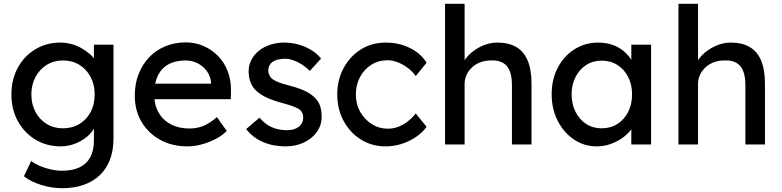

<svg xmlns="http://www.w3.org/2000/svg" viewBox="-20 -760 4112 1010"><path d="M106 167 144 87Q164 102 191 113.5Q218 125 248 131.5Q278 138 307 138Q362 138 399 120Q436 102 455 67Q474 32 474 -20V-121L485 -114Q480 -83 452.5 -54.5Q425 -26 384 -8Q343 10 300 10Q225 10 166.5 -25.5Q108 -61 74 -122.5Q40 -184 40 -263Q40 -342 73.5 -403.5Q107 -465 165.5 -500.5Q224 -536 297 -536Q327 -536 355 -528.5Q383 -521 407 -507.5Q431 -494 450 -478Q469 -462 481 -444Q493 -426 496 -410L474 -402V-525H577V-32Q577 31 558.5 79.5Q540 128 505 161.5Q470 195 420 212.5Q370 230 307 230Q251 230 195.5 212.5Q140 195 106 167ZM478 -263Q478 -315 456.5 -355.5Q435 -396 397.5 -419Q360 -442 311 -442Q263 -442 225.5 -418.5Q188 -395 166.5 -354.5Q145 -314 145 -263Q145 -212 166.5 -171.5Q188 -131 225.5 -108Q263 -85 311 -85Q360 -85 398 -108Q436 -131 457 -171Q478 -211 478 -263Z M689 -257Q689 -319 709 -370Q729 -421 764.5 -458.5Q800 -496 849.5 -516.5Q899 -537 957 -537Q1008 -537 1052 -517.5Q1096 -498 1128.5 -464Q1161 -430 1178.5 -383.5Q1196 -337 1195 -282L1194 -238H765L742 -320H1105L1090 -303V-327Q1087 -360 1068 -386Q1049 -412 1020 -427Q991 -442 957 -442Q903 -442 866 -421.5Q829 -401 810 -361.5Q791 -322 791 -264Q791 -209 814 -168.5Q837 -128 879 -106Q921 -84 976 -84Q1015 -84 1048.5 -97Q1082 -110 1121 -144L1173 -71Q1149 -47 1114.5 -29Q1080 -11 1041.5 -0.5Q1003 10 966 10Q885 10 822.5 -24.5Q760 -59 724.5 -119Q689 -179 689 -257Z M1275 -81 1345 -141Q1375 -106 1410.5 -90.5Q1446 -75 1491 -75Q1509 -75 1524.5 -79.5Q1540 -84 1551.5 -93Q1563 -102 1569 -114.5Q1575 -127 1575 -142Q1575 -168 1556 -184Q1546 -191 1524.5 -199.5Q1503 -208 1469 -217Q1411 -232 1374 -251Q1337 -270 1317 -294Q1302 -313 1295 -335.5Q1288 -358 1288 -385Q1288 -418 1302.5 -445.5Q1317 -473 1342.5 -493.5Q1368 -514 1402.5 -525Q1437 -536 1476 -536Q1513 -536 1549.5 -526Q1586 -516 1617 -497Q1648 -478 1669 -452L1610 -387Q1591 -406 1568.5 -420.5Q1546 -435 1523 -443Q1500 -451 1481 -451Q1460 -451 1443 -447Q1426 -443 1414.5 -435Q1403 -427 1397 -415Q1391 -403 1391 -388Q1392 -375 1397.5 -363.5Q1403 -352 1413 -344Q1424 -336 1446 -327Q1468 -318 1502 -310Q1552 -297 1584.5 -281.5Q1617 -266 1636 -246Q1656 -227 1664 -202Q1672 -177 1672 -146Q1672 -101 1646.5 -65.5Q1621 -30 1578 -10Q1535 10 1482 10Q1416 10 1363 -13Q1310 -36 1275 -81Z M1754 -263Q1754 -340 1787.5 -402Q1821 -464 1878.5 -500Q1936 -536 2009 -536Q2079 -536 2136.5 -507.5Q2194 -479 2224 -430L2167 -360Q2151 -383 2126 -402Q2101 -421 2073 -432Q2045 -443 2019 -443Q1971 -443 1933.5 -419.5Q1896 -396 1874 -355Q1852 -314 1852 -263Q1852 -212 1875 -171.5Q1898 -131 1936 -107Q1974 -83 2020 -83Q2047 -83 2072.5 -92Q2098 -101 2122 -119Q2146 -137 2167 -163L2224 -93Q2192 -48 2132.5 -19Q2073 10 2009 10Q1936 10 1878.5 -26Q1821 -62 1787.5 -124Q1754 -186 1754 -263Z M2321 -740H2424V-417L2406 -405Q2416 -440 2445 -469.5Q2474 -499 2514 -517.5Q2554 -536 2596 -536Q2656 -536 2696 -512.5Q2736 -489 2756 -441Q2776 -393 2776 -320V0H2673V-313Q2673 -358 2661 -387.5Q2649 -417 2624 -430.5Q2599 -444 2562 -442Q2532 -442 2507 -432.5Q2482 -423 2463.5 -406Q2445 -389 2434.5 -366.5Q2424 -344 2424 -318V0H2373Q2360 0 2347 0Q2334 0 2321 0Z M2882 -264Q2882 -343 2914.5 -404.5Q2947 -466 3002.5 -501Q3058 -536 3127 -536Q3168 -536 3202 -524Q3236 -512 3261.5 -490.5Q3287 -469 3303.5 -441Q3320 -413 3324 -381L3301 -389V-525H3405V0H3301V-125L3325 -132Q3319 -105 3300.5 -79.5Q3282 -54 3253.5 -34Q3225 -14 3190.5 -2Q3156 10 3118 10Q3053 10 2999.5 -26Q2946 -62 2914 -124Q2882 -186 2882 -264ZM3305 -264Q3305 -315 3284.5 -355Q3264 -395 3228 -418Q3192 -441 3145 -441Q3099 -441 3063.5 -418Q3028 -395 3007.5 -355Q2987 -315 2987 -264Q2987 -212 3007.5 -171.5Q3028 -131 3063.5 -108Q3099 -85 3145 -85Q3192 -85 3228 -108Q3264 -131 3284.5 -171.5Q3305 -212 3305 -264Z M3549 -740H3652V-417L3634 -405Q3644 -440 3673 -469.5Q3702 -499 3742 -517.5Q3782 -536 3824 -536Q3884 -536 3924 -512.5Q3964 -489 3984 -441Q4004 -393 4004 -320V0H3901V-313Q3901 -358 3889 -387.5Q3877 -417 3852 -430.5Q3827 -444 3790 -442Q3760 -442 3735 -432.5Q3710 -423 3691.5 -406Q3673 -389 3662.5 -366.5Q3652 -344 3652 -318V0H3601Q3588 0 3575 0Q3562 0 3549 0Z"/></svg>

Font: Mach
Style: Regular
Weight: 400
Version: Version 1.002